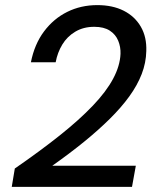

<svg xmlns="http://www.w3.org/2000/svg" viewBox="-20 -732 626 752"><path d="M26 0 38 -72Q138 -141 214.5 -202Q291 -263 343.5 -318Q396 -373 423 -423.5Q450 -474 452 -521Q453 -548 443 -572.5Q433 -597 410 -612Q387 -627 349 -627Q307 -627 275 -608Q243 -589 224 -557.5Q205 -526 198 -488H101Q115 -559 152.5 -609Q190 -659 243.5 -685.5Q297 -712 361 -712Q421 -712 464.5 -690Q508 -668 531.5 -627.5Q555 -587 553 -532Q552 -486 535 -442Q518 -398 486.5 -354.5Q455 -311 410 -266.5Q365 -222 309 -176.5Q253 -131 185 -83H512L497 0Z"/></svg>

Font: DM Sans 18pt Medium
Style: Italic
Weight: 500
Italic angle: -10°
Designer: Colophon Foundry, Jonny Pinhorn
Foundry: Colophon Foundry
Version: Version 4.004;gftools[0.9.30]